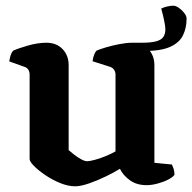

<svg xmlns="http://www.w3.org/2000/svg" viewBox="-20 -650 675 674"><path d="M244 4Q219 4 191 -7.5Q163 -19 138.8 -35.5Q114.5 -52 99.2 -67.5Q84 -83 84 -91.5V-388Q84 -397.5 79.8 -404.8Q75.5 -412 67 -415L12.5 -434.5Q14.5 -447.5 17.5 -456.5Q20.5 -465.5 26 -472Q43 -480 77.8 -490Q112.5 -500 143 -500Q178 -500 199.5 -477.8Q221 -455.5 221 -421V-123Q228.5 -116.5 240.2 -107.2Q252 -98 264.8 -91Q277.5 -84 286 -84Q294.5 -84 312.5 -88.8Q330.5 -93.5 350.5 -101.8Q370.5 -110 385.5 -118.5V-388Q385.5 -397 381 -404.2Q376.5 -411.5 367.5 -415L305 -435Q306.5 -448.5 310.8 -458.5Q315 -468.5 318.5 -472Q329.5 -477 351.2 -483.5Q373 -490 398.5 -495Q424 -500 444 -500Q479 -500 500.5 -477.8Q522 -455.5 522 -421V-78.5L583.5 -72.5Q586 -67.5 589.2 -58.2Q592.5 -49 592.5 -36.5Q587 -28 570.2 -19.5Q553.5 -11 532.8 -5.5Q512 0 494.5 0Q460 0 436 -17.2Q412 -34.5 401 -57.5Q382 -45.5 352.2 -31Q322.5 -16.5 292.8 -6.2Q263 4 244 4ZM444 -476V-500H477.5Q510.5 -500 528.5 -505Q546.5 -510 553.5 -520.5Q560.5 -531 560.5 -547Q560.5 -558 556.2 -578Q552 -598 546 -620Q556.5 -625 567.8 -627.5Q579 -630 588.5 -630Q597 -630 607.8 -622.5Q618.5 -615 626.8 -604.5Q635 -594 635 -585Q635 -551.5 622.2 -525.8Q609.5 -500 577.2 -485.5Q545 -471 486 -471Q478 -471 466.5 -471.8Q455 -472.5 444 -476Z"/></svg>

Font: Texturina Medium
Style: Regular
Weight: 500
Designer: Guillermo Torres Carreño
Foundry: Omnibus-Type
Version: Version 1.003